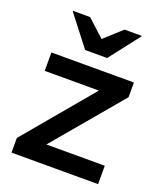

<svg xmlns="http://www.w3.org/2000/svg" viewBox="-133 -803 755 891"><g transform="rotate(20 244.0 -358.0)"><path d="M30 0V-72.5L312.5 -409.2H45V-500H452.5V-427.5L169.2 -90.8H457.5V0ZM188.3 -564.2 73.3 -712.5V-715.8H157.5L242.5 -638.3L327.5 -715.8H411.7V-712.5L296.7 -564.2Z"/></g></svg>

Font: Funnel Display Medium
Style: Regular
Weight: 500
Designer: NORD ID, Kristian Moeller
Foundry: Dicotype
Version: Version 1.000